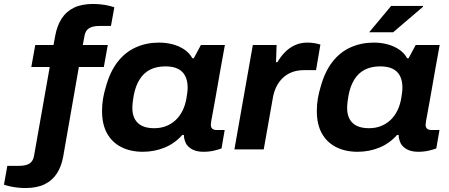

<svg xmlns="http://www.w3.org/2000/svg" viewBox="-104 -754 2267 969"><path d="M24 195Q7 195 -13 193Q-33 191 -51.5 187Q-70 183 -84 178L-67 83H-8Q28 83 46 70.5Q64 58 68 31L147 -416H54L74 -527H166L175 -575Q184 -624 207 -660Q230 -696 269 -715Q308 -734 365 -734Q384 -734 403.5 -732Q423 -730 441.5 -726Q460 -722 473 -717L456 -623H398Q362 -623 344 -610.5Q326 -598 322 -571L314 -527H440L420 -416H294L215 36Q206 86 183 121.5Q160 157 121 176Q82 195 24 195Z M617 12Q555 12 508.5 -11.5Q462 -35 436.5 -80.5Q411 -126 411 -194Q411 -226 416 -256Q421 -286 430 -315Q451 -392 489.5 -441.5Q528 -491 581.5 -515Q635 -539 698 -539Q735 -539 767 -530.5Q799 -522 825 -505Q851 -488 867 -460H874L910 -527H1031L1008 -400Q1000 -352 992.5 -311.5Q985 -271 979.5 -238Q974 -205 969 -180.5Q964 -156 962 -142Q960 -128 960 -124Q960 -111 967.5 -104.5Q975 -98 988 -98H1030L1014 -5Q1002 0 977 6Q952 12 923 12Q892 12 870.5 2Q849 -8 836 -27Q831 -37 827.5 -48.5Q824 -60 824 -73H816Q778 -30 726.5 -9Q675 12 617 12ZM675 -107Q707 -107 734 -117.5Q761 -128 782 -147.5Q803 -167 817 -195Q831 -223 837 -258Q839 -271 840.5 -281Q842 -291 842.5 -298.5Q843 -306 843 -312Q843 -347 830.5 -371Q818 -395 793.5 -407Q769 -419 731 -419Q686 -419 653.5 -402.5Q621 -386 600.5 -353Q580 -320 571 -273Q568 -256 566.5 -244Q565 -232 564.5 -224Q564 -216 564 -209Q564 -160 591.5 -133.5Q619 -107 675 -107Z M1079 0 1172 -527H1292L1289 -440H1296Q1312 -468 1334 -490.5Q1356 -513 1384.5 -526Q1413 -539 1447 -539Q1467 -539 1484 -536Q1501 -533 1513 -529L1491 -400H1431Q1396 -400 1369 -389.5Q1342 -379 1322 -359.5Q1302 -340 1289.5 -313.5Q1277 -287 1272 -254L1227 0Z M1701 12Q1639 12 1592.5 -11.5Q1546 -35 1520.5 -80.5Q1495 -126 1495 -194Q1495 -226 1500 -256Q1505 -286 1514 -315Q1535 -392 1573.5 -441.5Q1612 -491 1665.5 -515Q1719 -539 1782 -539Q1819 -539 1851 -530.5Q1883 -522 1909 -505Q1935 -488 1951 -460H1958L1994 -527H2115L2092 -400Q2084 -352 2076.5 -311.5Q2069 -271 2063.5 -238Q2058 -205 2053 -180.5Q2048 -156 2046 -142Q2044 -128 2044 -124Q2044 -111 2051.5 -104.5Q2059 -98 2072 -98H2114L2098 -5Q2086 0 2061 6Q2036 12 2007 12Q1976 12 1954.5 2Q1933 -8 1920 -27Q1915 -37 1911.5 -48.5Q1908 -60 1908 -73H1900Q1862 -30 1810.5 -9Q1759 12 1701 12ZM1759 -107Q1791 -107 1818 -117.5Q1845 -128 1866 -147.5Q1887 -167 1901 -195Q1915 -223 1921 -258Q1923 -271 1924.5 -281Q1926 -291 1926.5 -298.5Q1927 -306 1927 -312Q1927 -347 1914.5 -371Q1902 -395 1877.5 -407Q1853 -419 1815 -419Q1770 -419 1737.5 -402.5Q1705 -386 1684.5 -353Q1664 -320 1655 -273Q1652 -256 1650.5 -244Q1649 -232 1648.5 -224Q1648 -216 1648 -209Q1648 -160 1675.5 -133.5Q1703 -107 1759 -107ZM1759 -591 1870 -724H2031V-720L1880 -591Z"/></svg>

Font: Archivo SemiExpanded
Style: Bold Italic
Weight: 700
Width: 6
Italic angle: -10°
Designer: Hector Gatti
Foundry: Omnibus-Type
Version: Version 2.001